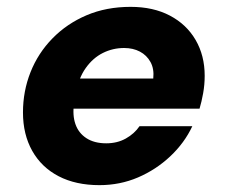

<svg xmlns="http://www.w3.org/2000/svg" viewBox="-20 -528 655 560"><path d="M270 12Q201 12 151 -14Q101 -40 74 -88Q47 -136 47 -200Q47 -262 69 -317.5Q91 -373 133 -416Q175 -459 232.5 -483.5Q290 -508 361 -508Q427 -508 475.5 -482.5Q524 -457 550.5 -411.5Q577 -366 577 -307Q577 -281 572.5 -256Q568 -231 562 -211H152L168 -299H427Q430 -327 419 -347Q408 -367 388 -377.5Q368 -388 342 -388Q309 -388 280 -373.5Q251 -359 230 -329.5Q209 -300 201 -255L196 -226Q191 -192 200 -166Q209 -140 232 -125Q255 -110 290 -110Q322 -110 347 -124Q372 -138 387 -160H541Q518 -111 476.5 -72Q435 -33 382.5 -10.5Q330 12 270 12Z"/></svg>

Font: DM Sans 24pt Black
Style: Italic
Weight: 900
Italic angle: -10°
Designer: Colophon Foundry, Jonny Pinhorn
Foundry: Colophon Foundry
Version: Version 4.004;gftools[0.9.30]